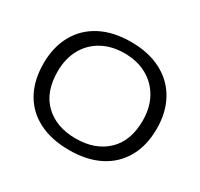

<svg xmlns="http://www.w3.org/2000/svg" viewBox="-137 -799 1023 982"><g transform="rotate(30 375.0 -308.0)"><path d="M375 11Q270 11 195 -27.5Q120 -66 80.5 -137.5Q41 -209 41 -308Q41 -404 80.5 -476Q120 -548 195 -587.5Q270 -627 375 -627Q480 -627 555 -587.5Q630 -548 670 -476Q710 -404 710 -308Q710 -209 670 -137.5Q630 -66 555 -27.5Q480 11 375 11ZM375 -57Q489 -57 558 -122Q627 -187 627 -308Q627 -384 595.5 -440.5Q564 -497 507.5 -528.5Q451 -560 375 -560Q299 -560 242.5 -528.5Q186 -497 155 -440.5Q124 -384 124 -308Q124 -187 192.5 -122Q261 -57 375 -57Z"/></g></svg>

Font: Inconsolata ExtraExpanded
Style: Regular
Weight: 400
Width: 8
Monospace: yes
Designer: Raph Levien, Cyreal, Brenton Simpson
Foundry: Raph Levien, Cyreal, Google
Version: Version 3.001; ttfautohint (v1.8.2.53-6de2)